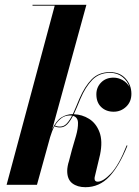

<svg xmlns="http://www.w3.org/2000/svg" viewBox="-20 -770 578 800"><path d="M511 -163Q477 -78.5 435.5 -34.2Q394 10 336 10Q302.5 10 281.2 -6.2Q260 -22.5 260 -58Q260 -66.5 262 -77.8Q264 -89 267 -97.5L280 -147Q288 -174 296.8 -204.5Q305.5 -235 305 -258.2Q304.5 -281.5 284 -287.5Q273 -265.5 260.2 -252.2Q247.5 -239 230 -239Q216 -239 207 -244Q201.5 -234 197 -222.5Q192.5 -211 189 -199L134 0H7.5L208 -746.5H115.5V-750H340L197.5 -231Q214 -267 236 -280.8Q258 -294.5 283.5 -294.5Q290 -308.5 296.8 -325Q303.5 -341.5 311 -359Q333 -410 362.2 -439.8Q391.5 -469.5 438 -469.5Q479 -469.5 503.2 -442.8Q527.5 -416 527.5 -379Q527.5 -346 505.5 -325.2Q483.5 -304.5 453.5 -304.5Q422 -304.5 401.8 -323.8Q381.5 -343 381.5 -377Q381.5 -406 401.2 -426.2Q421 -446.5 453 -446.5Q473 -446.5 491.5 -436Q510 -425.5 519.5 -407.5Q511.5 -432.5 490.2 -449.5Q469 -466.5 438 -466.5Q393 -466.5 364.2 -436.8Q335.5 -407 315 -358Q307.5 -340 300.8 -324Q294 -308 287.5 -294Q322 -293 351.2 -274.8Q380.5 -256.5 394.5 -219.5Q408.5 -182.5 397 -126L375.5 -36Q374 -31 374 -26Q374 -13 387 -13Q409.5 -13 442.2 -47.2Q475 -81.5 508 -164.5ZM271.5 -289Q250.5 -289 235.2 -277.2Q220 -265.5 209 -247Q217 -242.5 230 -242.5Q246 -242.5 258 -255.2Q270 -268 280.5 -288.5Q276 -289 271.5 -289Z"/></svg>

Font: Bodoni* 48pt
Style: Bold Italic
Weight: 700
Italic angle: -13°
Version: Version 2.3